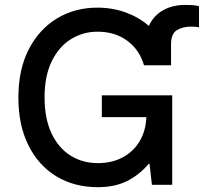

<svg xmlns="http://www.w3.org/2000/svg" viewBox="-20 -769 848 799"><path d="M387.1 9.9Q288.7 9.9 214.3 -35.3Q139.9 -80.6 98.2 -164.4Q56.5 -248.2 56.5 -363.3Q56.5 -479.4 99.4 -563.2Q142.4 -647 216.8 -692.1Q291.2 -737.2 384.9 -737.2Q448.2 -737.2 503.2 -717.2Q558.2 -697.1 599.4 -661.2Q619 -703.8 658.4 -726.2Q697.8 -748.6 752.1 -748.6Q766.7 -748.6 781.2 -747.7Q795.8 -746.8 808.2 -742.9V-655.5Q801.5 -656.6 793.1 -657.5Q784.8 -658.4 776.3 -658.4Q741.1 -658.4 716.4 -643.6Q691.8 -628.9 691.8 -585.6V-497.5H579.2Q560 -562.5 509.1 -599.8Q458.1 -637.1 386 -637.1Q324.6 -637.1 274.5 -605.6Q224.4 -574.2 195 -513.3Q165.5 -452.4 165.5 -364Q165.5 -275.6 194.2 -214.5Q223 -153.4 273.1 -121.8Q323.2 -90.2 387.1 -90.2Q446.4 -90.2 491.3 -114.5Q536.2 -138.8 561.6 -182.2Q587 -225.5 589.1 -281.6H403.8V-372.2H696.7V0H612.2L602.3 -87H598.7Q558.9 -40.5 508.2 -15.3Q457.4 9.9 387.1 9.9Z"/></svg>

Font: Linik Sans Medium
Style: Regular
Weight: 500
Designer: Rasmus Andersson (font), Cristiano Sobral (main changes)
Foundry: rsms
Version: Version 3.018;June 1, 2022;FontCreator 14.0.0.2814 64-bit; t